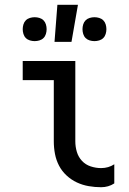

<svg xmlns="http://www.w3.org/2000/svg" viewBox="-20 -775 540 803"><path d="M403 8Q377 8 351 3.5Q325 -1 301.5 -12Q278 -23 258.5 -41Q239 -59 227 -82Q215 -105 210 -131Q205 -157 205 -184V-440H75V-520H295V-184Q295 -161 301.5 -139.5Q308 -118 323 -102Q338 -86 359.5 -79Q381 -72 403 -72Q418 -72 432 -76Q446 -80 458 -88V-8Q446 0 432 4Q418 8 403 8ZM375 -603Q365 -603 355 -606Q345 -609 338 -616Q331 -623 328 -633Q325 -643 325 -653Q325 -663 328 -673Q331 -683 338 -690Q345 -697 355 -700Q365 -703 375 -703Q385 -703 395 -700Q405 -697 412 -690Q419 -683 422 -673Q425 -663 425 -653Q425 -643 422 -633Q419 -623 412 -616Q405 -609 395 -606Q385 -603 375 -603ZM125 -603Q115 -603 105 -606Q95 -609 88 -616Q81 -623 78 -633Q75 -643 75 -653Q75 -663 78 -673Q81 -683 88 -690Q95 -697 105 -700Q115 -703 125 -703Q135 -703 145 -700Q155 -697 162 -690Q169 -683 172 -673Q175 -663 175 -653Q175 -643 172 -633Q169 -623 162 -616Q155 -609 145 -606Q135 -603 125 -603ZM208 -600 220 -755H306L279 -600Z"/></svg>

Font: Iosevka Fixed Medium
Style: Regular
Weight: 500
Monospace: yes
Designer: Belleve Invis
Foundry: Belleve Invis
Version: Version 32.3.0